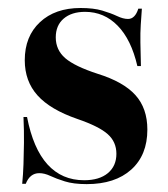

<svg xmlns="http://www.w3.org/2000/svg" viewBox="-20 -449 421 480"><path d="M196.8 11.3Q163.7 11.3 141.9 4.4Q120.2 -2.4 105.6 -9.3Q91.1 -16.1 78.2 -16.1Q54.8 -16.1 44.4 10.5H35.5Q37.9 -13.7 38.7 -38.3Q39.5 -62.9 39.9 -91.9Q40.3 -121 38.7 -156.5H47.6Q62.9 -77.4 98.8 -37.9Q134.7 1.6 190.3 1.6Q228.2 1.6 249.6 -16.1Q271 -33.9 271 -64.5Q271 -94.4 249.2 -113.7Q227.4 -133.1 173.4 -151.6Q105.6 -175 73.8 -210.5Q41.9 -246 41.9 -298.4Q41.9 -358.1 79.8 -393.5Q117.7 -429 181.5 -429Q213.7 -429 235.5 -422.6Q257.3 -416.1 272.6 -408.9Q287.9 -401.6 300 -401.6Q308.9 -401.6 315.3 -408.1Q321.8 -414.5 325.8 -427.4H334.7Q333.1 -407.3 331.9 -387.1Q330.6 -366.9 331 -342.7Q331.5 -318.5 332.3 -283.9H323.4Q308.1 -350 274.2 -384.7Q240.3 -419.4 192.7 -419.4Q158.9 -419.4 139.1 -402.4Q119.4 -385.5 119.4 -355.6Q119.4 -324.2 143.1 -303.6Q166.9 -283.1 224.2 -264.5Q288.7 -244.4 318.5 -211.3Q348.4 -178.2 348.4 -125Q348.4 -61.3 308.1 -25Q267.7 11.3 196.8 11.3Z"/></svg>

Font: Playfair 144pt SemiCondensed ExtraBold
Style: Regular
Weight: 800
Width: 4
Designer: Claus Eggers Sørensen
Foundry: Claus Eggers Sørensen
Version: Version 2.203